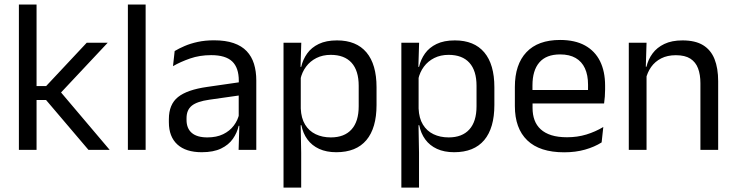

<svg xmlns="http://www.w3.org/2000/svg" viewBox="-20 -683 3352 875"><path d="M383.2 0 189.8 -227.4H138.5V-290.7H190.2L375.2 -488.2H470.8L249.6 -252.4V-271.8L479.8 0ZM66.1 0V-662.5H146.6V0Z M562.8 0V-662.5H643.7V0Z M1067.4 0 1071 -118.6 1067.9 -131.1V-286.5L1068.3 -314.9Q1068.3 -374.3 1038.2 -403Q1008 -431.7 942.4 -431.7Q890.2 -431.7 846.4 -416.5Q802.6 -401.3 768.4 -381.5L776 -450.4Q795.1 -462 821.4 -473.3Q847.7 -484.7 881.3 -492Q914.9 -499.3 955.3 -499.3Q1007.8 -499.3 1044.6 -486.6Q1081.4 -473.9 1104.2 -449.9Q1127 -425.8 1137.5 -392Q1148 -358.1 1148 -316.2V0ZM899.4 10.7Q826.9 10.7 788.3 -24.6Q749.6 -60 749.6 -125.7V-140Q749.6 -207.4 791.3 -240.7Q833 -274.1 924.2 -286.9L1078.5 -309.2L1082.9 -249.8L934 -228.6Q878.2 -220.7 854.2 -201.4Q830.1 -182 830.1 -144.5V-136.6Q830.1 -97.9 853.9 -77.4Q877.7 -56.8 925.1 -56.8Q966.9 -56.8 996.9 -71.4Q1026.9 -86 1045.4 -110.5Q1064 -135.1 1070.5 -165.2L1083.2 -109.8H1067.7Q1060.6 -77.8 1041.3 -50.3Q1022.1 -22.8 987.5 -6.1Q952.9 10.7 899.4 10.7Z M1512.5 10.7Q1467.6 10.7 1434.5 -4.5Q1401.4 -19.7 1381.1 -47.5Q1360.7 -75.3 1353.6 -112.3H1326.8L1350.7 -188.5Q1352.5 -144.6 1370.3 -115.3Q1388.1 -86 1418.5 -71.4Q1448.9 -56.8 1487.6 -56.8Q1549.2 -56.8 1581.9 -93Q1614.7 -129.1 1614.7 -198.7V-292Q1614.7 -361 1582.2 -397Q1549.7 -433 1487.3 -433Q1450.7 -433 1422 -418.6Q1393.4 -404.2 1374.8 -379.2Q1356.2 -354.2 1349.1 -321.8L1329.1 -378.4H1352.7Q1360.4 -411.9 1379.8 -439.2Q1399.2 -466.5 1432.8 -482.7Q1466.4 -498.9 1516 -498.9Q1603.9 -498.9 1650 -444.3Q1696 -389.7 1696 -285.4V-204.6Q1696 -99.5 1649.7 -44.4Q1603.3 10.7 1512.5 10.7ZM1272.1 172V-488.2H1353L1349.4 -370.5L1350.7 -345.7V-140L1350.1 -123.4L1352.6 13.3V172Z M2049.5 10.7Q2004.6 10.7 1971.5 -4.5Q1938.4 -19.7 1918.1 -47.5Q1897.7 -75.3 1890.6 -112.3H1863.8L1887.7 -188.5Q1889.5 -144.6 1907.3 -115.3Q1925.1 -86 1955.5 -71.4Q1985.9 -56.8 2024.6 -56.8Q2086.2 -56.8 2118.9 -93Q2151.7 -129.1 2151.7 -198.7V-292Q2151.7 -361 2119.2 -397Q2086.7 -433 2024.3 -433Q1987.7 -433 1959 -418.6Q1930.4 -404.2 1911.8 -379.2Q1893.2 -354.2 1886.1 -321.8L1866.1 -378.4H1889.7Q1897.4 -411.9 1916.8 -439.2Q1936.2 -466.5 1969.8 -482.7Q2003.4 -498.9 2053 -498.9Q2140.9 -498.9 2187 -444.3Q2233 -389.7 2233 -285.4V-204.6Q2233 -99.5 2186.7 -44.4Q2140.3 10.7 2049.5 10.7ZM1809.1 172V-488.2H1890L1886.4 -370.5L1887.7 -345.7V-140L1887.1 -123.4L1889.6 13.3V172Z M2551.1 11.1Q2439.6 11.1 2383 -43.4Q2326.4 -97.8 2326.4 -199.7V-286.6Q2326.4 -389.4 2379.1 -445.1Q2431.7 -500.9 2532.5 -500.9Q2600.4 -500.9 2646.1 -475.7Q2691.7 -450.4 2714.7 -403.9Q2737.6 -357.4 2737.6 -293V-274.8Q2737.6 -259.1 2736.4 -243Q2735.2 -226.9 2733 -211.4H2658.7Q2659.5 -235.6 2659.7 -257.1Q2659.9 -278.6 2659.9 -296.4Q2659.9 -341 2645.6 -371.8Q2631.4 -402.6 2603.2 -418.8Q2574.9 -435 2532.5 -435Q2469.4 -435 2438 -398.5Q2406.6 -362.1 2406.6 -294.1V-247.4L2407 -237.5V-190.8Q2407 -160.4 2416 -135.9Q2425 -111.3 2444.1 -93.8Q2463.3 -76.2 2493 -66.8Q2522.8 -57.5 2564.2 -57.5Q2611.3 -57.5 2652.3 -70Q2693.3 -82.6 2729.4 -104.2L2721.8 -34Q2689.6 -13.5 2646.4 -1.2Q2603.3 11.1 2551.1 11.1ZM2369.1 -211.4V-272.7H2715.9V-211.4Z M3172 0V-303.7Q3172 -343 3161.2 -371.5Q3150.5 -399.9 3126.2 -415.7Q3101.8 -431.4 3060.1 -431.4Q3021.6 -431.4 2993.3 -417Q2965 -402.5 2947.5 -377.8Q2930 -353 2923 -321.5L2908.5 -378.9H2926.2Q2933.8 -412.1 2953.8 -439.3Q2973.8 -466.5 3007.6 -482.7Q3041.4 -498.9 3090.5 -498.9Q3148.7 -498.9 3184.2 -477.1Q3219.8 -455.2 3236.3 -413.8Q3252.9 -372.3 3252.9 -312.6V0ZM2845.6 0V-488.2H2926.5L2922.9 -371.1L2926.5 -366.3V0Z"/></svg>

Font: Anek Gujarati Medium
Style: Regular
Weight: 500
Designer: Mrunmayee Ghaisas (Gujarati), Yesha Goshar (Latin)
Foundry: Ek Type
Version: Version 1.003